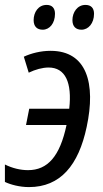

<svg xmlns="http://www.w3.org/2000/svg" viewBox="-24 -752 418 782"><path d="M308 -631C336 -631 359 -657 359 -696C359 -719 347 -732 324 -732C291 -732 271 -702 271 -670C271 -644 285 -631 308 -631ZM150 -631C178 -631 200 -657 200 -696C200 -719 188 -732 166 -732C132 -732 113 -702 113 -670C113 -644 127 -631 150 -631ZM94 10C222 10 296 -79 329 -235C367 -412 330 -545 182 -545C142 -545 103 -535 73 -521L93 -456C120 -469 149 -477 174 -477C242 -477 270 -416 258 -309H95L82 -243H247C220 -115 170 -59 90 -59C59 -59 26 -67 -4 -82V-11C19 0 56 10 94 10Z"/></svg>

Font: Noto Sans Condensed
Style: Italic
Weight: 400
Width: 3
Italic angle: -12°
Designer: Monotype Design Team
Foundry: Monotype Imaging Inc.
Version: Version 2.013